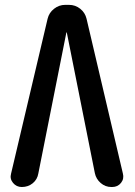

<svg xmlns="http://www.w3.org/2000/svg" viewBox="-20 -750 540 770"><path d="M67.4 0Q45.9 0 32.2 -16.6Q18.6 -33.2 24.4 -53.7L170.9 -674.8Q176.8 -699.2 196.8 -714.8Q216.8 -730.5 241.2 -730.5H256.8Q282.2 -730.5 301.8 -714.8Q321.3 -699.2 327.1 -674.8L472.7 -54.7Q478.5 -33.2 465.3 -16.6Q452.1 0 429.7 0H426.8Q402.3 0 383.8 -16.1Q365.2 -32.2 360.4 -55.7L248 -619.1Q248 -620.1 247.1 -620.1Q246.1 -620.1 246.1 -619.1L133.8 -54.7Q129.9 -30.3 111.3 -15.1Q92.8 0 67.4 0Z"/></svg>

Font: Rounded Mgen+ 1mn medium
Style: Regular
Weight: 500
Designer: [Source Han Sans]
Ryoko NISHIZUKA  (kana & ideographs); Paul D. Hunt (Latin, Greek & Cyrillic); Wenlong ZHANG  (bopomofo
Version: Version 1.059.20150602